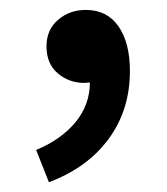

<svg xmlns="http://www.w3.org/2000/svg" viewBox="-20 -169 338 389"><path d="M79.1 200.2 53.2 134.8Q104 113.8 133.1 78.4Q162.1 43 162.1 -2L150.9 -1Q120.1 -1 97.2 -20.3Q74.2 -39.6 74.2 -75.2Q74.2 -108.9 97.7 -128.9Q121.1 -148.9 153.8 -148.9Q196.8 -148.9 220 -115.7Q243.2 -82.5 243.2 -24.9Q243.2 53.7 200.2 112.3Q157.2 170.9 79.1 200.2Z"/></svg>

Font: Source Han Sans CN Medium
Style: Regular
Weight: 500
Designer: Ryoko NISHIZUKA  (kana, bopomofo & ideographs); Paul D. Hunt (Latin, Greek & Cyrillic); Sandoll Communications , Soo-you
Foundry: Adobe
Version: Version 2.004;hotconv 1.0.118;makeotfexe 2.5.65603